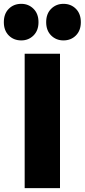

<svg xmlns="http://www.w3.org/2000/svg" viewBox="-49 -980 441 1000"><path d="M79.5 0V-700H263.5V0ZM62 -769.5Q22.5 -769.5 -3.2 -795.2Q-29 -821 -29 -864.5Q-29 -908.5 -3.2 -934.2Q22.5 -960 62 -960Q99.5 -960 125.5 -934.2Q151.5 -908.5 151.5 -864.5Q151.5 -821 125.5 -795.2Q99.5 -769.5 62 -769.5ZM281.5 -769.5Q243.5 -769.5 217.5 -795.2Q191.5 -821 191.5 -864.5Q191.5 -908.5 217.5 -934.2Q243.5 -960 281.5 -960Q320.5 -960 346.2 -934.2Q372 -908.5 372 -864.5Q372 -821 346.2 -795.2Q320.5 -769.5 281.5 -769.5Z"/></svg>

Font: Geologica ExtraBold
Style: Regular
Weight: 800
Designer: Sindre Bremnes, Frode Helland
Foundry: Monokrom Skriftforlag AS
Version: Version 1.010;gftools[0.9.28]